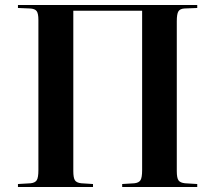

<svg xmlns="http://www.w3.org/2000/svg" viewBox="-20 -750 863 770"><path d="M52 0V-12L103 -15Q121 -17 127.5 -27.5Q134 -38 134 -68V-670Q134 -696 127 -705.5Q120 -715 100 -716L52 -718V-730H771V-718L720 -716Q702 -715 695.5 -704.5Q689 -694 689 -665V-64Q689 -36 696 -26.5Q703 -17 722 -15L771 -12V0H470V-12L519 -15Q537 -17 543.5 -27.5Q550 -38 550 -68V-707H274V-64Q274 -37 280.5 -27Q287 -17 306 -15L353 -12V0Z"/></svg>

Font: Literata 72pt SemiBold
Style: Regular
Weight: 600
Designer: Latin by Veronika Burian and Jose Scaglione. Greek by Irene Vlachou. Cyrillic by Vera Evstafieva.
Foundry: TypeTogether
Version: Version 3.002